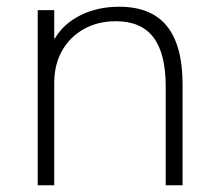

<svg xmlns="http://www.w3.org/2000/svg" viewBox="-20 -550 636 570"><path d="M92 0V-520H141V-436H143Q169 -480 219.5 -505Q270 -530 334 -530Q429 -530 475.5 -472.5Q522 -415 522 -300V0H472V-293Q472 -391 435.5 -439Q399 -487 324 -487Q270 -487 228.5 -463.5Q187 -440 164 -399Q141 -358 141 -303V0Z"/></svg>

Font: M PLUS 2 Light
Style: Regular
Weight: 300
Designer: Coji Morishita
Foundry: UNDERFOREST DESIGN
Version: Version 1.001